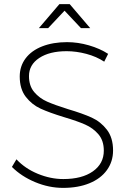

<svg xmlns="http://www.w3.org/2000/svg" viewBox="-20 -910 639 934"><path d="M304 -661Q221 -661 171 -628Q121 -595 121 -540Q121 -492 146.5 -462Q172 -432 209.5 -415.5Q247 -399 311 -379Q382 -358 426 -338Q470 -318 500 -279Q530 -240 530 -178Q530 -124 500 -82.5Q470 -41 415 -18.5Q360 4 287 4Q218 4 151 -24Q84 -52 38 -98L60 -135Q102 -90 164 -64.5Q226 -39 288 -39Q379 -39 432 -76.5Q485 -114 485 -177Q485 -226 459 -256.5Q433 -287 394.5 -304Q356 -321 292 -340Q220 -362 177.5 -381.5Q135 -401 105.5 -439Q76 -477 76 -538Q76 -588 104.5 -626Q133 -664 185.5 -684.5Q238 -705 306 -705Q359 -705 412.5 -689.5Q466 -674 506 -648L487 -610Q449 -635 400 -648Q351 -661 304 -661ZM419 -773H374L294 -858L214 -773H169L269 -890H319Z"/></svg>

Font: Montserrat arm2 ExtraLight
Style: Regular
Weight: 275
Designer: Julieta Ulanovsky
Foundry: Julieta Ulanovsky
Version: Version 6.000